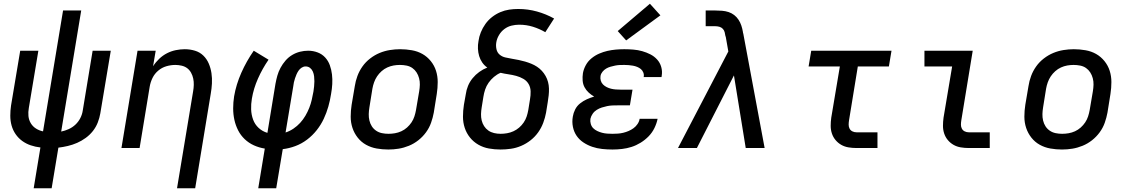

<svg xmlns="http://www.w3.org/2000/svg" viewBox="-20 -791 6040 1026"><path d="M160 215 196 -3Q169 -6 144 -14.5Q119 -23 98.5 -38Q78 -53 63.5 -74Q49 -95 42 -120Q35 -145 35 -172.5Q35 -200 39 -227L88 -520H185L134 -214Q130 -192 132 -171Q134 -150 144.5 -132.5Q155 -115 172.5 -104Q190 -93 210 -89L317 -735H414L307 -88Q327 -92 347 -101Q367 -110 383 -125Q399 -140 409 -159.5Q419 -179 422 -199L475 -520H572L516 -185Q512 -161 502.5 -136.5Q493 -112 476.5 -91Q460 -70 438 -54Q416 -38 392 -27.5Q368 -17 342.5 -11Q317 -5 292 -2L256 215Z M926 215 1012 -303Q1015 -320 1015.5 -337.5Q1016 -355 1012.5 -371.5Q1009 -388 1001 -402.5Q993 -417 980.5 -426.5Q968 -436 951 -440Q934 -444 917 -444Q893 -444 869 -437Q845 -430 825.5 -413.5Q806 -397 795 -374.5Q784 -352 780 -328L726 0H629L715 -520H812L798 -437Q812 -459 831 -477Q850 -495 872.5 -506.5Q895 -518 919.5 -523Q944 -528 967 -528Q996 -528 1022 -520Q1048 -512 1066.5 -494Q1085 -476 1095.5 -451.5Q1106 -427 1110 -400Q1114 -373 1112.5 -345Q1111 -317 1106 -289L1023 215Z M1360 215 1395 3Q1364 -2 1336.5 -14.5Q1309 -27 1287.5 -47.5Q1266 -68 1252.5 -94.5Q1239 -121 1232.5 -150.5Q1226 -180 1226 -212Q1226 -244 1231 -276Q1242 -340 1269.5 -402Q1297 -464 1336 -520L1415 -472Q1382 -424 1358.5 -371Q1335 -318 1326 -264Q1321 -235 1322 -206.5Q1323 -178 1332.5 -152Q1342 -126 1362 -107.5Q1382 -89 1409 -81L1452 -343Q1456 -365 1462 -386.5Q1468 -408 1479 -428.5Q1490 -449 1505.5 -467Q1521 -485 1541 -497Q1561 -509 1583 -514.5Q1605 -520 1627 -520Q1653 -520 1677 -511Q1701 -502 1717.5 -484Q1734 -466 1742.5 -442.5Q1751 -419 1754 -393.5Q1757 -368 1755.5 -341.5Q1754 -315 1749 -288Q1744 -255 1734.5 -221.5Q1725 -188 1710 -156Q1695 -124 1672.5 -95.5Q1650 -67 1621 -45Q1592 -23 1558.5 -10.5Q1525 2 1491 6L1456 215ZM1506 -83Q1528 -90 1548 -103.5Q1568 -117 1584 -134.5Q1600 -152 1612 -172.5Q1624 -193 1632.5 -214.5Q1641 -236 1646 -258Q1651 -280 1655 -302Q1657 -316 1658.5 -329.5Q1660 -343 1660 -356.5Q1660 -370 1658.5 -383Q1657 -396 1652 -408Q1647 -420 1637 -428Q1627 -436 1613 -436Q1602 -436 1592 -429.5Q1582 -423 1575.5 -413.5Q1569 -404 1564.5 -393.5Q1560 -383 1556.5 -372.5Q1553 -362 1550.5 -351Q1548 -340 1547 -329Z M2055 8Q2023 8 1992.5 2.5Q1962 -3 1936 -17.5Q1910 -32 1891.5 -55.5Q1873 -79 1863.5 -107.5Q1854 -136 1854 -167.5Q1854 -199 1859 -231L1876 -331Q1880 -358 1890 -385Q1900 -412 1917 -436Q1934 -460 1958 -478.5Q1982 -497 2008.5 -508Q2035 -519 2063 -523.5Q2091 -528 2118 -528Q2150 -528 2181 -522.5Q2212 -517 2237.5 -502.5Q2263 -488 2282 -464.5Q2301 -441 2310 -412.5Q2319 -384 2319 -352.5Q2319 -321 2314 -289L2298 -189Q2293 -162 2283.5 -135Q2274 -108 2256.5 -84Q2239 -60 2215.5 -41.5Q2192 -23 2165 -12Q2138 -1 2110.5 3.5Q2083 8 2055 8ZM2056 -76Q2073 -76 2090.5 -79Q2108 -82 2124.5 -89.5Q2141 -97 2155 -109.5Q2169 -122 2179 -137Q2189 -152 2194.5 -169Q2200 -186 2203 -203L2220 -303Q2223 -321 2223.5 -338.5Q2224 -356 2219.5 -373Q2215 -390 2206 -404Q2197 -418 2183.5 -427.5Q2170 -437 2152.5 -440.5Q2135 -444 2117 -444Q2100 -444 2083 -441Q2066 -438 2049.5 -430.5Q2033 -423 2019 -410.5Q2005 -398 1995 -383Q1985 -368 1979 -351Q1973 -334 1970 -317L1954 -217Q1951 -199 1950.5 -181.5Q1950 -164 1954 -147Q1958 -130 1967 -116Q1976 -102 1990 -92.5Q2004 -83 2021 -79.5Q2038 -76 2056 -76Z M2655 8Q2623 8 2592.5 2.5Q2562 -3 2536 -18Q2510 -33 2491.5 -56Q2473 -79 2463.5 -107.5Q2454 -136 2454 -167.5Q2454 -199 2459 -231L2469 -287Q2472 -310 2481 -332Q2490 -354 2505.5 -373Q2521 -392 2541 -406.5Q2561 -421 2584 -430Q2568 -441 2557 -457Q2546 -473 2540.5 -491.5Q2535 -510 2534 -530.5Q2533 -551 2537 -572Q2540 -595 2549.5 -618.5Q2559 -642 2574 -663Q2589 -684 2609.5 -700Q2630 -716 2653.5 -726Q2677 -736 2701 -739.5Q2725 -743 2749 -743Q2801 -743 2849.5 -729.5Q2898 -716 2941 -692L2894 -619Q2863 -637 2828 -648Q2793 -659 2754 -659Q2734 -659 2713.5 -654Q2693 -649 2675.5 -636Q2658 -623 2646.5 -603.5Q2635 -584 2632 -564Q2629 -546 2633 -528Q2637 -510 2650 -499Q2663 -488 2680.5 -484Q2698 -480 2716 -477Q2734 -474 2751.5 -470.5Q2769 -467 2786 -462Q2803 -457 2819 -450.5Q2835 -444 2849.5 -434.5Q2864 -425 2875.5 -412.5Q2887 -400 2895.5 -385Q2904 -370 2908.5 -353Q2913 -336 2913.5 -318Q2914 -300 2912 -281.5Q2910 -263 2907 -245L2898 -189Q2893 -162 2883 -135Q2873 -108 2856 -84Q2839 -60 2815.5 -41.5Q2792 -23 2765 -11.5Q2738 0 2710 4Q2682 8 2655 8ZM2655 -76Q2672 -76 2689.5 -79Q2707 -82 2723.5 -89.5Q2740 -97 2754 -109Q2768 -121 2778.5 -136.5Q2789 -152 2794.5 -169Q2800 -186 2803 -203L2812 -259Q2816 -281 2815.5 -302.5Q2815 -324 2805 -341.5Q2795 -359 2777 -369.5Q2759 -380 2738.5 -385.5Q2718 -391 2697 -394Q2676 -397 2655 -402Q2636 -394 2619.5 -380Q2603 -366 2591 -349Q2579 -332 2572.5 -312.5Q2566 -293 2563 -273L2554 -217Q2551 -199 2550.5 -181.5Q2550 -164 2554 -147.5Q2558 -131 2567 -117Q2576 -103 2589.5 -93.5Q2603 -84 2620 -80Q2637 -76 2655 -76Z M3253 8Q3225 8 3197.5 5Q3170 2 3145 -6.5Q3120 -15 3098 -29.5Q3076 -44 3061.5 -65Q3047 -86 3041.5 -113Q3036 -140 3041 -168Q3044 -187 3053.5 -206Q3063 -225 3080 -238.5Q3097 -252 3116 -260.5Q3135 -269 3155 -275Q3139 -284 3125.5 -296.5Q3112 -309 3103.5 -325Q3095 -341 3093.5 -360.5Q3092 -380 3095 -400Q3099 -422 3110.5 -443Q3122 -464 3141 -479.5Q3160 -495 3182 -504.5Q3204 -514 3226 -519Q3248 -524 3270.5 -526Q3293 -528 3316 -528Q3340 -528 3364.5 -526Q3389 -524 3412 -517.5Q3435 -511 3455.5 -500.5Q3476 -490 3491.5 -473Q3507 -456 3513.5 -433Q3520 -410 3516 -386Q3516 -384 3515.5 -382.5Q3515 -381 3515 -379H3419Q3420 -380 3420 -380.5Q3420 -381 3420 -381Q3422 -393 3417.5 -404Q3413 -415 3404.5 -422Q3396 -429 3385 -433.5Q3374 -438 3362.5 -440Q3351 -442 3339.5 -443Q3328 -444 3316 -444Q3303 -444 3291 -443.5Q3279 -443 3267 -440.5Q3255 -438 3242.5 -434.5Q3230 -431 3219 -424.5Q3208 -418 3199.5 -407.5Q3191 -397 3189 -385Q3187 -372 3190.5 -360Q3194 -348 3202.5 -339.5Q3211 -331 3222 -325.5Q3233 -320 3245 -317Q3257 -314 3270 -313Q3283 -312 3295 -312H3360L3346 -228H3282Q3267 -228 3253 -227.5Q3239 -227 3224.5 -224Q3210 -221 3196 -216.5Q3182 -212 3169 -204Q3156 -196 3147 -183Q3138 -170 3135 -156Q3133 -142 3137 -128.5Q3141 -115 3150 -106Q3159 -97 3171.5 -91Q3184 -85 3197.5 -81.5Q3211 -78 3225 -77Q3239 -76 3253 -76Q3267 -76 3281.5 -77Q3296 -78 3310.5 -81.5Q3325 -85 3339 -91Q3353 -97 3365.5 -106Q3378 -115 3387 -128.5Q3396 -142 3398 -156H3494Q3489 -131 3477 -106.5Q3465 -82 3446 -62.5Q3427 -43 3403.5 -28.5Q3380 -14 3355 -6Q3330 2 3304 5Q3278 8 3253 8ZM3326 -575 3281 -625 3453 -771 3509 -709Z M3603 0 3872 -516 3858 -596H3857Q3855 -608 3852.5 -618.5Q3850 -629 3842.5 -637Q3835 -645 3824 -648Q3813 -651 3801 -651H3751V-723V-735H3801Q3820 -735 3838.5 -733.5Q3857 -732 3873.5 -726.5Q3890 -721 3903.5 -710.5Q3917 -700 3926.5 -685.5Q3936 -671 3941.5 -654.5Q3947 -638 3950 -620Q3950 -618 3950.5 -615.5Q3951 -613 3952 -611L4066 0H3965L3902 -388L3704 0Z M4557 0Q4535 0 4514 -3.5Q4493 -7 4475.5 -17Q4458 -27 4445 -42.5Q4432 -58 4425.5 -77.5Q4419 -97 4419 -118.5Q4419 -140 4422 -162L4468 -436H4301L4315 -520H4744L4730 -436H4564L4517 -148Q4515 -136 4515 -124.5Q4515 -113 4520 -103.5Q4525 -94 4535 -89Q4545 -84 4557 -84H4669V0Z M5157 0Q5135 0 5114 -3.5Q5093 -7 5075.5 -17Q5058 -27 5045 -42.5Q5032 -58 5025.5 -77.5Q5019 -97 5019 -118.5Q5019 -140 5022 -162L5068 -436H4920V-520H5178L5117 -148Q5115 -136 5115 -124.5Q5115 -113 5120 -103.5Q5125 -94 5135 -89Q5145 -84 5157 -84H5269V0Z M5655 8Q5623 8 5592.5 2.5Q5562 -3 5536 -17.5Q5510 -32 5491.5 -55.5Q5473 -79 5463.5 -107.5Q5454 -136 5454 -167.5Q5454 -199 5459 -231L5476 -331Q5480 -358 5490 -385Q5500 -412 5517 -436Q5534 -460 5558 -478.5Q5582 -497 5608.5 -508Q5635 -519 5663 -523.5Q5691 -528 5718 -528Q5750 -528 5781 -522.5Q5812 -517 5837.5 -502.5Q5863 -488 5882 -464.5Q5901 -441 5910 -412.5Q5919 -384 5919 -352.5Q5919 -321 5914 -289L5898 -189Q5893 -162 5883.5 -135Q5874 -108 5856.5 -84Q5839 -60 5815.5 -41.5Q5792 -23 5765 -12Q5738 -1 5710.5 3.5Q5683 8 5655 8ZM5656 -76Q5673 -76 5690.5 -79Q5708 -82 5724.5 -89.5Q5741 -97 5755 -109.5Q5769 -122 5779 -137Q5789 -152 5794.5 -169Q5800 -186 5803 -203L5820 -303Q5823 -321 5823.5 -338.5Q5824 -356 5819.5 -373Q5815 -390 5806 -404Q5797 -418 5783.5 -427.5Q5770 -437 5752.5 -440.5Q5735 -444 5717 -444Q5700 -444 5683 -441Q5666 -438 5649.5 -430.5Q5633 -423 5619 -410.5Q5605 -398 5595 -383Q5585 -368 5579 -351Q5573 -334 5570 -317L5554 -217Q5551 -199 5550.5 -181.5Q5550 -164 5554 -147Q5558 -130 5567 -116Q5576 -102 5590 -92.5Q5604 -83 5621 -79.5Q5638 -76 5656 -76Z"/></svg>

Font: Iosevka SS04 Md Ex Obl
Style: Regular
Weight: 500
Width: 7
Italic angle: -9°
Monospace: yes
Designer: Belleve Invis
Foundry: Belleve Invis
Version: Version 19.0.0; ttfautohint (v1.8.4)